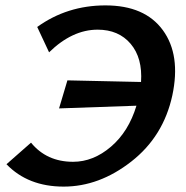

<svg xmlns="http://www.w3.org/2000/svg" viewBox="-20 -685 691 712"><path d="M371 -665Q517 -665 584 -573Q651 -481 619 -331Q586 -179 467 -86Q348 7 216 7Q84 7 4 -76L95 -156Q153 -85 251 -85Q326 -85 391.5 -141Q457 -197 486 -293L199 -283L230 -387L503 -381Q509 -470 464.5 -522.5Q420 -575 342 -575Q248 -575 162 -491L118 -585Q229 -665 371 -665Z"/></svg>

Font: EauTest
Style: Bold Italic
Weight: 700
Italic angle: -12°
Designer: Christian Thalmann (Catharsis Fonts)
Version: Version 0.001;PS 000.001;hotconv 1.0.88;makeotf.lib2.5.64775